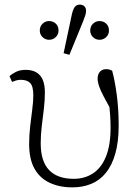

<svg xmlns="http://www.w3.org/2000/svg" viewBox="-20 -798 603 830"><path d="M293 12Q237 12 194.5 -8Q152 -28 129 -69Q106 -110 106 -175Q106 -214 110.5 -252.5Q115 -291 119.5 -325.5Q124 -360 124 -386Q124 -425 110.5 -439Q97 -453 70 -453Q59 -453 49 -450Q39 -447 32 -444L21 -469Q31 -478 48.5 -487Q66 -496 91 -496Q119 -496 137.5 -485Q156 -474 165 -452.5Q174 -431 174 -398Q174 -363 169.5 -326Q165 -289 160.5 -252.5Q156 -216 156 -178Q156 -101 192 -63Q228 -25 299 -25Q346 -25 382 -48.5Q418 -72 438 -121Q458 -170 458 -246Q458 -275 456 -301.5Q454 -328 451 -359L467 -358L470 -304Q444 -351 429 -379.5Q414 -408 408 -426Q402 -444 402 -458Q402 -477 412 -488Q422 -499 439 -499Q448 -499 454 -497Q460 -495 465 -492Q476 -452 484.5 -390Q493 -328 493 -255Q493 -185 478.5 -134Q464 -83 437.5 -50.5Q411 -18 374 -3Q337 12 293 12ZM192 -626Q176 -626 164 -637.5Q152 -649 152 -666Q152 -684 164 -695.5Q176 -707 192 -707Q209 -707 221 -696Q233 -685 233 -666Q233 -649 221 -637.5Q209 -626 192 -626ZM280 -561 255 -568 290 -733Q295 -756 302.5 -767Q310 -778 325 -778Q337 -778 344.5 -771Q352 -764 352 -752Q352 -742 349 -732.5Q346 -723 339 -705ZM410 -626Q394 -626 382 -637.5Q370 -649 370 -666Q370 -684 382 -695.5Q394 -707 410 -707Q427 -707 439 -696Q451 -685 451 -666Q451 -649 439 -637.5Q427 -626 410 -626Z"/></svg>

Font: Source Serif 4 Light
Style: Regular
Weight: 300
Designer: Frank Grießhammer
Foundry: Adobe Systems Incorporated
Version: Version 4.004;hotconv 1.0.116;makeotfexe 2.5.65601